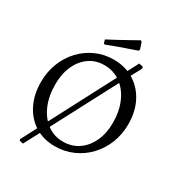

<svg xmlns="http://www.w3.org/2000/svg" viewBox="-215 -977 1123 1213"><g transform="rotate(30 346.0 -371.0)"><path d="M218 -56 186 -70 456 -586 489 -572ZM136 98 109 92 107 82 186 -70 218 -56ZM489 -572 456 -586 520 -708 549 -701 552 -689ZM317 12Q235 12 172.5 -27Q110 -66 75 -136Q40 -206 40 -297Q40 -371 65 -435Q90 -499 135 -547Q180 -595 240 -622Q300 -649 369 -649Q453 -649 516.5 -610Q580 -571 616 -501.5Q652 -432 652 -341Q652 -266 626.5 -202Q601 -138 555.5 -90Q510 -42 449 -15Q388 12 317 12ZM348 -39Q412 -39 460 -72Q508 -105 535.5 -163.5Q563 -222 563 -299Q563 -385 534 -450Q505 -515 454 -552Q403 -589 335 -589Q273 -589 226 -556Q179 -523 152.5 -464.5Q126 -406 126 -329Q126 -244 154 -178.5Q182 -113 232.5 -76Q283 -39 348 -39ZM270 -702 262 -707 256 -731Q291 -749 326.5 -768.5Q362 -788 391 -804Q420 -820 437.5 -830Q455 -840 455 -840L464 -834L480 -786L476 -776Q476 -776 459 -770Q442 -764 412.5 -754Q383 -744 346 -730.5Q309 -717 270 -702Z"/></g></svg>

Font: Alegreya
Style: Regular
Weight: 400
Designer: Juan Pablo del Peral
Foundry: Huerta Tipografica
Version: Version 2.009